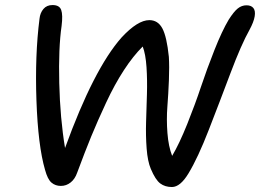

<svg xmlns="http://www.w3.org/2000/svg" viewBox="-20 -732 1034 764"><path d="M664.1 12.2Q636.7 12.2 617.7 -2Q598.6 -16.1 580.1 -60.1Q567.4 -89.8 563.5 -140.9Q559.6 -191.9 561.3 -247.1Q563 -302.2 564.7 -357.7Q566.4 -413.1 563 -464.6Q559.6 -516.1 547.9 -546.9Q509.8 -509.3 472.9 -452.6Q436 -396 402.1 -323.2Q368.2 -250.5 343 -189.2Q317.9 -127.9 287.1 -44.9Q278.3 -19.5 261 -5.9Q243.7 7.8 222.2 7.8Q200.2 7.8 184.8 -5.4Q169.4 -18.6 159.2 -56.2Q131.3 -152.3 125 -332.5Q118.7 -512.7 137.2 -657.2Q139.6 -680.7 152.8 -696.3Q166 -711.9 189 -711.9Q216.8 -711.9 223.6 -692.1Q230.5 -672.4 225.1 -628.9Q212.4 -541.5 215.8 -401.4Q219.2 -261.2 238.8 -143.1Q353 -458 463.9 -583Q527.8 -651.9 574.2 -651.9Q608.4 -651.9 626 -619.1Q643.6 -586.4 651.9 -505.9Q654.3 -467.3 652.1 -412.4Q649.9 -357.4 646 -307.4Q642.1 -257.3 646.2 -203.1Q650.4 -148.9 665 -111.8Q693.4 -159.7 724.9 -238Q756.3 -316.4 779.5 -386Q802.7 -455.6 833 -532.2Q863.3 -608.9 890.1 -653.8Q910.6 -686 926.3 -698.5Q941.9 -710.9 960.9 -710.9Q979.5 -710.9 988.3 -700Q997.1 -689 993.4 -666.7Q989.7 -644.5 973.1 -613.8Q939.9 -554.7 897.2 -441.2Q854.5 -327.6 811 -215.8Q767.6 -104 730 -42Q697.3 12.2 664.1 12.2Z"/></svg>

Font: Shantell Sans Normal
Style: Italic
Weight: 400
Italic angle: -11.31°
Designer: Stephen Nixon, Anya Danilova, Shantell Martin
Foundry: Arrow Type
Version: Version 1.006;[559af2be0]